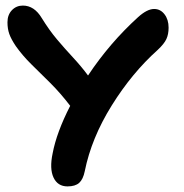

<svg xmlns="http://www.w3.org/2000/svg" viewBox="-20 -685 662 689"><path d="M222.2 -16.1Q187 -16.1 172.1 -47.9Q157.2 -79.6 168.9 -134.8Q183.1 -210 231.9 -305.2Q197.3 -350.6 160.2 -387.5Q123 -424.3 92 -454.8Q61 -485.4 37.1 -519Q20 -544.4 13.4 -563Q6.8 -581.5 6.8 -605Q6.8 -631.8 22.7 -648.4Q38.6 -665 62 -665Q103 -665 129.9 -620.1Q156.7 -576.7 184.3 -543.9Q211.9 -511.2 242.2 -478.5Q272.5 -445.8 295.9 -414.1Q373.5 -530.8 476.1 -624Q508.3 -652.8 533.2 -652.8Q555.7 -652.8 570.3 -633.8Q585 -614.7 585 -585.9Q585 -562 577.1 -544.9Q569.3 -527.8 545.9 -505.9Q453.6 -423.3 380.9 -306.4Q308.1 -189.5 284.2 -70.8Q278.3 -41.5 264.2 -28.8Q250 -16.1 222.2 -16.1Z"/></svg>

Font: Shantell Sans Irregular
Style: Regular
Weight: 600
Designer: Stephen Nixon, Anya Danilova, Shantell Martin
Foundry: Arrow Type
Version: Version 1.006;[9816181b4]